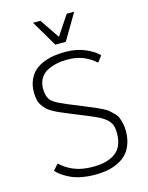

<svg xmlns="http://www.w3.org/2000/svg" viewBox="-136 -1015 856 1108"><g transform="rotate(-15 292.0 -461.0)"><path d="M171.9 -930.7 263.7 -775.4H326.2L418 -930.7H373.5L295.4 -813.5L216.3 -930.7ZM475.1 -189.9Q475.1 -109.9 427.7 -74.2Q379.9 -38.1 292.5 -38.1Q228.5 -38.1 184.1 -55.7Q139.2 -72.3 101.1 -107.4H96.7L67.9 -73.7Q79.6 -60.5 96.7 -47.9Q113.3 -35.2 140.6 -21.5Q169.4 -6.8 207 1Q247.6 9.3 292.5 9.3Q331.1 9.3 364.3 3.4Q397.5 -2.4 428.2 -17.1Q459 -31.2 481 -53.7Q502.9 -77.1 515.6 -111.3Q528.3 -146.5 528.3 -190.9Q528.3 -214.4 522.9 -236.8Q518.6 -254.9 511.7 -272.9Q505.4 -287.6 489.3 -302.7Q471.2 -319.8 463.9 -326.2Q455.6 -333.5 429.7 -346.2Q408.2 -356.9 394.5 -362.8Q374 -371.6 353.5 -379.9Q353 -380.4 352.5 -380.4L243.2 -425.3Q215.8 -437 197.3 -445.8Q180.7 -453.6 165.5 -463.9Q150.9 -473.6 144 -485.8Q136.7 -498 133.3 -512.2Q129.4 -528.8 129.4 -549.3Q129.4 -583 145 -608.9Q160.2 -634.3 187 -647.9Q211.4 -661.1 243.7 -668Q272.5 -674.3 307.6 -674.3Q362.3 -674.3 404.3 -656.7Q447.3 -637.7 472.7 -613.3H478L503.4 -647.5Q475.6 -677.7 422.4 -699.2Q371.1 -720.2 309.6 -720.2Q274.4 -720.2 242.7 -715.8Q210.4 -711.4 179.2 -699.2Q147.5 -687 124.5 -667Q101.1 -646.5 87.4 -615.2Q72.8 -583 72.8 -541Q72.8 -517.1 77.1 -498Q80.6 -479.5 91.3 -463.4Q102.1 -447.3 112.8 -436.5Q125 -424.3 143.6 -414.1Q164.6 -402.3 180.7 -395Q196.3 -387.7 225.6 -376L334 -331.5Q376 -314.5 402.3 -301.3Q425.8 -289.1 444.8 -272.5Q461.9 -255.9 468.8 -237.3Q475.1 -218.8 475.1 -189.9Z"/></g></svg>

Font: My Font
Style: ExtraLight
Weight: 500
Designer: Vernon Adams
Foundry: newtypography
Version: Version 0.001